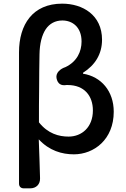

<svg xmlns="http://www.w3.org/2000/svg" viewBox="-20 -830 688 1050"><path d="M84 -172V174C84 190 94 200 110 200H142H145C178 200 200 178 199 145C197 74 195 5 192 -68C249 -6 319 14 384 14C494 14 602 -67 602 -219C602 -331 534 -411 434 -427V-432C500 -474 538 -534 538 -613C538 -748 432 -810 320 -810C159 -810 84 -696 84 -544ZM230 -670C251 -701 282 -718 321 -718C377 -718 426 -681 426 -603C426 -548 401 -493 338 -463C310 -454 284 -432 289 -403C295 -372 313 -360 344 -365C346 -365 348 -365 350 -365C442 -365 488 -305 488 -226C488 -134 427 -83 355 -83C302 -83 242 -99 193 -161C193 -224 193 -286 194 -347C194 -409 195 -470 196 -532C197 -592 209 -638 230 -670Z"/></svg>

Font: GenSenRounded2 TW M
Style: Regular
Weight: 500
Version: Version 2.100;PS 2.1;hotconv 16.6.51;makeotf.lib2.5.65220 DE